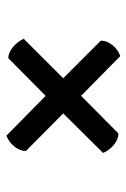

<svg xmlns="http://www.w3.org/2000/svg" viewBox="84 -596 403 612"><g transform="rotate(-90 286.0 -290.5)"><path d="M413 -109 286 -234 166 -115Q148 -115 130.5 -129Q113 -143 104 -164L230 -291L110 -410Q110 -428 124 -446Q138 -464 159 -472L286 -347L406 -466Q423 -466 440.5 -452Q458 -438 468 -417L342 -291L462 -171Q462 -152 448 -134.5Q434 -117 413 -109Z"/></g></svg>

Font: Petrona ExtraBold
Style: Regular
Weight: 800
Designer: Ringo R. Seeber
Foundry: Ringo R. Seeber
Version: Version 2.001; ttfautohint (v1.8.3)